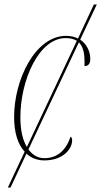

<svg xmlns="http://www.w3.org/2000/svg" viewBox="-20 -706 452 857"><path d="M15 131H27L98 -20C120 0 148 10 178 10C258 10 302 -38 302 -80C302 -89 299 -94 295 -96C274 -34 235 0 178 0C150 0 126 -13 107 -39L332 -517C347 -502 356 -478 357 -443C358 -433 357 -422 357 -411C372 -411 383 -419 383 -443C383 -475 368 -509 338 -529L412 -686H399L328 -534C313 -542 295 -546 275 -546C137 -546 43 -350 43 -184C43 -113 60 -61 90 -29ZM71 -183C71 -349 154 -536 273 -536C293 -536 309 -532 323 -524L100 -50C81 -81 71 -125 71 -183Z"/></svg>

Font: Noto Serif Display Condensed Thin
Style: Italic
Weight: 100
Width: 3
Italic angle: -12°
Designer: Monotype Design Team
Foundry: Monotype Imaging Inc.
Version: Version 2.009